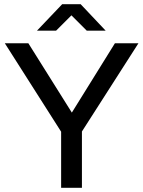

<svg xmlns="http://www.w3.org/2000/svg" viewBox="-20 -894 681 914"><path d="M370 -268V0H271V-267L3 -688H115L322 -358L527 -688H639ZM276 -874 156 -748H247L320 -821L393 -748H483L364 -874Z"/></svg>

Font: Roundo Medium
Style: Regular
Weight: 500
Designer: Namrata Goyal (Gurmukhi), Shiva Nallaperumal (Latin)
Foundry: Indian Type Foundry
Version: Version 1.000;PS 1.0;hotconv 1.0.88;makeotf.lib2.5.647800